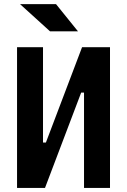

<svg xmlns="http://www.w3.org/2000/svg" viewBox="-20 -926 626 946"><path d="M64 0V-693.4H191.9V-223.6H206.1L384.3 -693.4H522V0H394V-469.7H379.9L201.7 0ZM226.6 -771.5 78.6 -905.8H255.9L364.3 -771.5Z"/></svg>

Font: Cascadia Code NF
Style: Bold
Weight: 700
Monospace: yes
Designer: Aaron Bell
Foundry: Saja Typeworks
Version: Version 2404.023; ttfautohint (v1.8.4)